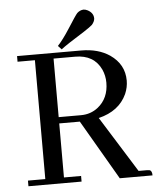

<svg xmlns="http://www.w3.org/2000/svg" viewBox="-54 -814 706 861"><g transform="rotate(-5 299.0 -384.0)"><path d="M278.3 0V-25.4H201.2V-268.6H293.9L450.2 0H597.7Q597.7 -21.5 585.9 -24.4Q581.1 -25.4 574.2 -25.4H537.1L379.9 -277.3Q472.7 -299.8 506.8 -374Q519.5 -403.3 519.5 -433.6Q519.5 -506.8 456.1 -550.8Q404.3 -585.9 328.1 -585.9H39.1V-560.5H117.2V-25.4H39.1V0ZM298.8 -560.5Q382.8 -560.5 415 -492.2Q427.7 -463.9 427.7 -432.6Q427.7 -362.3 378.9 -323.2Q345.7 -296.9 301.8 -296.9H201.2V-560.5ZM385.7 -696.3Q397.5 -710 398.4 -723.6Q398.4 -749 372.1 -762.7Q362.3 -767.6 353.5 -767.6Q337.9 -766.6 325.2 -754.9Q317.4 -747.1 278.3 -685.5Q250 -641.6 225.6 -615.2L241.2 -598.6Q264.6 -617.2 347.7 -668.9Q375 -686.5 385.7 -696.3Z"/></g></svg>

Font: Abhaya Libre
Style: Regular
Weight: 400
Designer: Pushpananda Ekanayake, Sol Matas, Pathum Egodawatta
Foundry: Mooniak
Version: Version 1.050 ; ttfautohint (v1.6)